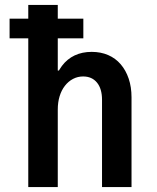

<svg xmlns="http://www.w3.org/2000/svg" viewBox="-20 -761 640 781"><path d="M95 0H215V-315Q215 -345 222.5 -369.5Q230 -394 244 -412Q258 -430 277 -440Q296 -450 318 -450Q354 -450 374.5 -425Q395 -400 395 -355V0H515V-365Q515 -407 503.5 -441Q492 -475 471 -499.5Q450 -524 420 -537Q390 -550 353 -550Q314 -550 283.5 -535.5Q253 -521 232 -493Q211 -465 199.5 -425Q188 -385 188 -335L223 -474H215V-741H95ZM19 -605H319V-685H19Z"/></svg>

Font: CommitMonoV143 ExtLt
Style: Regular
Weight: 200
Monospace: yes
Designer: Eigil Nikolajsen
Foundry: Eigil Nikolajsen
Version: Version 1.143